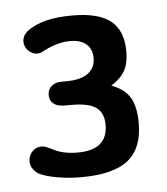

<svg xmlns="http://www.w3.org/2000/svg" viewBox="-37 -737 382 440"><g transform="rotate(-5 153.5 -517.5)"><path d="M220 -535Q242 -549 251.5 -566Q261 -583 261 -610Q261 -658 233 -680.5Q205 -703 145 -703Q110 -703 85.5 -697Q61 -691 42 -678Q28 -667 28 -653Q28 -641 37 -632Q46 -623 57 -623Q63 -623 66 -624.5Q69 -626 81 -632Q109 -645 135 -645Q159 -645 172 -633.5Q185 -622 185 -602Q185 -579 168 -566.5Q151 -554 118 -554H106Q93 -554 84 -546.5Q75 -539 75 -526Q75 -513 84 -506Q93 -499 108 -499H126Q165 -499 182 -486.5Q199 -474 199 -447Q199 -389 130 -389Q112 -389 97 -392.5Q82 -396 68 -404Q59 -408 56 -409Q53 -410 48 -410Q35 -410 26.5 -400.5Q18 -391 18 -378Q18 -369 23.5 -361Q29 -353 38 -348Q53 -341 79 -336.5Q105 -332 133 -332Q207 -332 241 -359Q275 -386 275 -444Q275 -482 262.5 -503Q250 -524 220 -535Z"/></g></svg>

Font: Beiruti SemiBold
Style: Regular
Weight: 600
Designer: Arlette Boutros
Foundry: Boutros
Version: Version 1.41